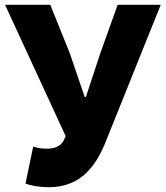

<svg xmlns="http://www.w3.org/2000/svg" viewBox="-20 -764 688 798"><path d="M184 14C303 14 373 -58 419 -174L648 -744H469L397 -543L337 -361H332L270 -543L189 -744H1L253 -198L243 -177C230 -155 205 -146 175 -146C143 -146 131 -151 118 -155L86 -1C108 7 139 14 184 14Z"/></svg>

Font: Noto Sans CJK KR Black
Style: Regular
Weight: 900
Designer: Ryoko NISHIZUKA (kana & ideographs); Paul D. Hunt (Latin, Greek & Cyrillic); Wenlong ZHANG (bopomofo); Sandoll Communica
Foundry: Adobe Systems Incorporated
Version: Version 1.004;PS 1.004;hotconv 1.0.82;makeotf.lib2.5.63406